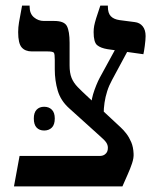

<svg xmlns="http://www.w3.org/2000/svg" viewBox="-20 -667 571 687"><path d="M30 0 50 -109H337Q342 -109 347.5 -110.5Q353 -112 357 -116Q361 -119 363.5 -124.5Q366 -130 366 -138Q366 -148 360.5 -156.5Q355 -165 340 -178L227 -280Q197 -307 186.5 -343Q176 -379 176 -419V-453Q176 -473 173 -478Q170 -483 150 -483H94Q70 -483 57.5 -497.5Q45 -512 45 -552Q45 -569 48 -587Q51 -605 59 -647H86V-643Q86 -618 101.5 -605Q117 -592 137 -592H174Q210 -592 219.5 -573.5Q229 -555 229 -514V-433Q229 -406 236 -388.5Q243 -371 258 -355.5Q273 -340 297 -318L411 -212Q422 -202 432 -189Q442 -176 449.5 -158.5Q457 -141 458 -117Q459 -102 452.5 -82.5Q446 -63 436.5 -42Q427 -21 418 0ZM351 -259 308 -302Q308 -313 313 -329.5Q318 -346 324.5 -362Q331 -378 337 -389L396 -497L437 -485L381 -381Q370 -361 363.5 -340.5Q357 -320 354 -299.5Q351 -279 351 -259ZM493 -473 365 -491Q340 -495 327.5 -505.5Q315 -516 315 -552Q315 -564 317 -574.5Q319 -585 324 -601.5Q329 -618 339 -647H366V-643Q366 -620 376.5 -609Q387 -598 408 -595L462 -588Q480 -586 490.5 -573Q501 -560 501 -538Q501 -525 498 -502.5Q495 -480 493 -473ZM101 -243Q101 -264 111 -274.5Q121 -285 138 -285Q155 -285 165.5 -274.5Q176 -264 176 -243Q176 -221 165.5 -210.5Q155 -200 138 -200Q121 -200 111 -210.5Q101 -221 101 -243Z"/></svg>

Font: Noto Serif Hebrew
Style: Regular
Weight: 400
Designer: Monotype Design Team
Foundry: Monotype Imaging Inc.
Version: Version 2.003